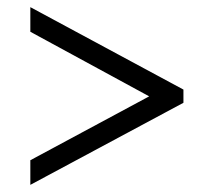

<svg xmlns="http://www.w3.org/2000/svg" viewBox="-20 -627 599 538"><path d="M65 -109V-178L398 -357L65 -538V-607L494 -376V-339Z"/></svg>

Font: ET Text
Style: Regular
Weight: 470
Designer: Monotype Design Team
Foundry: Monotype Imaging Inc.
Version: Version 2.009